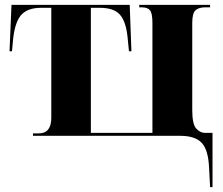

<svg xmlns="http://www.w3.org/2000/svg" viewBox="-20 -556 912 786"><path d="M840 210H850V-12H819Q800 -12 783.5 -29.5Q767 -47 767 -106V-462Q767 -502 780.5 -514Q794 -526 820 -526H840V-536H550V-526H560Q584 -526 594 -514Q604 -502 604 -462V-12H352V-524H389Q445 -524 470 -497Q495 -470 502 -406L508 -346H518L511 -536H27L19 -346H29L34 -399Q42 -468 68 -496Q94 -524 148 -524H190V-74Q190 -10 139 -10H115V0H718Q779 0 806 29Q833 58 836 132Z"/></svg>

Font: Noto Serif Display SemiCondensed Extra
Style: Regular
Weight: 800
Width: 4
Designer: Monotype Design Team
Foundry: Monotype Imaging Inc.
Version: Version 1.900